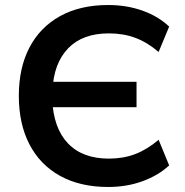

<svg xmlns="http://www.w3.org/2000/svg" viewBox="-20 -735 737 765"><path d="M411 10Q299 10 219 -34.5Q139 -79 97 -160.5Q55 -242 55 -353Q55 -464 97 -545Q139 -626 219 -670.5Q299 -715 411 -715Q485 -715 548 -692.5Q611 -670 654 -629L612 -528Q566 -567 518.5 -584.5Q471 -602 414 -602Q309 -602 251.5 -542.5Q194 -483 189 -375L155 -409H524V-308H153L188 -339Q193 -224 251 -163.5Q309 -103 414 -103Q471 -103 518.5 -121Q566 -139 612 -178L654 -76Q611 -36 548 -13Q485 10 411 10Z"/></svg>

Font: Mulish ExtraLight
Style: Regular
Weight: 200
Designer: Vernon Adams
Foundry: Vernon Adams
Version: Version 3.603